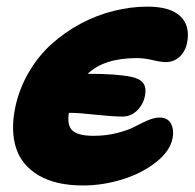

<svg xmlns="http://www.w3.org/2000/svg" viewBox="-20 -550 593 585"><path d="M232.9 15.1Q149.9 15.1 97.9 -15.6Q45.9 -46.4 29.1 -98.6Q12.2 -150.9 25.9 -220.2Q37.6 -277.8 66.9 -328.4Q96.2 -378.9 136.5 -415.3Q176.8 -451.7 225.6 -477.8Q274.4 -503.9 326.4 -516.8Q378.4 -529.8 429.2 -529.8Q498.5 -529.8 529.5 -500.5Q560.5 -471.2 549.8 -418Q544.4 -393.1 527.1 -377Q509.8 -360.8 484.9 -360.8Q470.7 -360.8 445.1 -366.9Q419.4 -373 397 -373Q297.4 -373 247.1 -325.2Q335 -325.2 379.9 -315.9Q406.7 -310.1 416.5 -296.6Q426.3 -283.2 421.9 -258.8Q416.5 -231.4 397.5 -213.1Q378.4 -194.8 353 -194.8Q326.2 -194.8 272 -200.4Q217.8 -206.1 199.2 -206.1H189.9Q183.6 -168 200.9 -152.1Q218.3 -136.2 265.1 -136.2Q304.2 -136.2 337.9 -145Q371.6 -153.8 390.6 -164.1Q409.7 -174.3 429.9 -183.1Q450.2 -191.9 465.8 -191.9Q491.2 -191.9 501 -173.1Q510.7 -154.3 505.9 -128.9Q498 -89.4 455.3 -55.7Q412.6 -22 352.8 -3.4Q293 15.1 232.9 15.1Z"/></svg>

Font: Shantell Sans Normal
Style: Italic
Weight: 800
Italic angle: -11.31°
Designer: Stephen Nixon, Anya Danilova, Shantell Martin
Foundry: Arrow Type
Version: Version 1.006;[559af2be0]